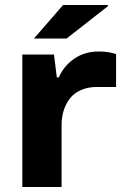

<svg xmlns="http://www.w3.org/2000/svg" viewBox="-20 -744 495 764"><path d="M115.2 -590.8 231 -724.1H409.2V-719.2L245.1 -590.8ZM68.8 0V-526.9H194.8L206.1 -436H213.9Q234.4 -482.4 275.9 -510.7Q317.4 -539.1 373 -539.1Q412.1 -539.1 441.9 -528.8V-397.9H365.2Q329.1 -397.9 301.3 -385.3Q273.4 -372.6 257.3 -351.1Q241.2 -329.6 233.2 -303.5Q225.1 -277.3 225.1 -248V0Z"/></svg>

Font: Archivo Expanded
Style: Bold
Weight: 700
Width: 7
Designer: Hector Gatti
Foundry: Omnibus-Type
Version: Version 2.001